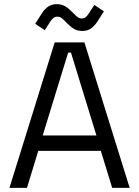

<svg xmlns="http://www.w3.org/2000/svg" viewBox="-20 -904 670 924"><path d="M109.8 0H25.5L243.2 -700H386.2L604 0H519.8L465.2 -178H164.2ZM308 -650.8 185.5 -252H444L321.5 -650.8ZM221.5 -799.5 195.5 -758.8 149.5 -789.5 181.5 -840Q193.5 -858.8 210.6 -871.4Q227.8 -884 253.5 -884Q276.8 -884 294 -873.6Q311.2 -863.2 330.5 -843.2Q343.5 -829.2 352.9 -822.2Q362.2 -815.2 373.5 -815.2Q385.8 -815.2 393.1 -821.9Q400.5 -828.5 407.2 -838.8L434 -880.2L480 -849.5L448 -799Q436 -781 419.2 -768Q402.5 -755 376 -755Q352.8 -755 335.5 -765.4Q318.2 -775.8 299 -795.8Q286 -809.8 277 -816.8Q268 -823.8 256 -823.8Q244.5 -823.8 236.4 -816.8Q228.2 -809.8 221.5 -799.5Z"/></svg>

Font: Space Grotesk Variable Light
Style: Regular
Weight: 300
Designer: Florian Karsten
Foundry: Florian Karsten
Version: Version 2.000